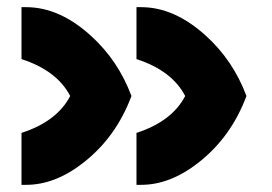

<svg xmlns="http://www.w3.org/2000/svg" viewBox="-20 -506 758 536"><path d="M40 10V-135Q139 -167 176 -238Q139 -309 40 -341V-486Q46 -486 53 -486Q146 -486 234 -406Q310 -337 347 -238Q304 -123 213 -52Q134 10 53 10Q46 10 40 10ZM361 10V-135Q460 -167 497 -238Q460 -309 361 -341V-486Q367 -486 374 -486Q467 -486 555 -406Q631 -337 668 -238Q625 -123 534 -52Q455 10 374 10Q367 10 361 10Z"/></svg>

Font: Tajawal Black
Style: Regular
Weight: 900
Designer: Boutros Fonts
Foundry: Created by Boutros International 2017
Version: Version 1.700